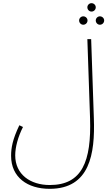

<svg xmlns="http://www.w3.org/2000/svg" viewBox="-20 -961 698 1211"><path d="M557 -888C572 -888 584 -900 584 -915C584 -929 572 -941 557 -941C543 -941 531 -929 531 -915C531 -900 543 -888 557 -888ZM505 -805C520 -805 532 -817 532 -832C532 -846 520 -858 505 -858C491 -858 479 -846 479 -832C479 -817 491 -805 505 -805ZM610 -805C625 -805 637 -817 637 -832C637 -846 625 -858 610 -858C596 -858 584 -846 584 -832C584 -817 596 -805 610 -805ZM50 22C50 158 154 230 293 230C547 230 580 9 572 -215L555 -714H531L548 -215C557 57 498 206 294 206C171 206 76 139 76 19C76 -32 93 -97 125 -160L102 -171C59 -81 50 -28 50 22Z"/></svg>

Font: Noto Sans Arabic Thin
Style: Regular
Weight: 100
Designer: Monotype Design Team, Nadine Chahine, Nizar Qandah and Khaled Hosny
Foundry: Monotype Imaging Inc.
Version: Version 2.012